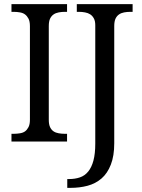

<svg xmlns="http://www.w3.org/2000/svg" viewBox="-20 -681 684 924"><path d="M35.2 0V-37.1H46.9Q61.5 -37.1 76.4 -39.6Q91.3 -42 100.8 -49.1Q110.4 -56.2 117.2 -69.3Q124 -82.5 124 -104.5V-555.2Q124 -578.1 117.2 -591.1Q110.4 -604 100.8 -611.3Q91.3 -618.7 76.4 -621.3Q61.5 -624 46.9 -624H35.2V-661.1H302.7V-624H291Q276.9 -624 262.5 -621.3Q248 -618.7 237.5 -611.3Q227.1 -604 220.9 -591.1Q214.8 -578.1 214.8 -555.2V-104.5Q214.8 -82.5 220.9 -69.3Q227.1 -56.2 237.5 -49.1Q248 -42 262.5 -39.6Q276.9 -37.1 291 -37.1H302.7V0ZM303.7 180.7H311.5Q341.3 180.7 364.7 172.6Q388.2 164.6 404.5 144.5Q420.9 124.5 429.7 91.6Q438.5 58.6 438.5 9.8V-559.6Q438.5 -580.1 431.6 -592.5Q424.8 -605 414.3 -611.8Q403.8 -618.7 389.4 -621.3Q375 -624 361.3 -624H349.6V-661.1H618.2V-624H606Q591.3 -624 577.1 -621.3Q563 -618.7 552.5 -611.3Q542 -604 535.9 -591.1Q529.8 -578.1 529.8 -555.2V8.8Q529.8 69.3 513.4 111.3Q497.1 153.3 468.5 178Q439.9 202.6 401.6 212.9Q363.3 223.1 319.3 223.1H303.7Z"/></svg>

Font: MUA Office
Style: Regular
Weight: 400
Designer: Khon Soe Zaw Thu
Foundry: Myanmar Unicode
Version: Version 2.10 June 24, 2017